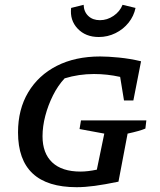

<svg xmlns="http://www.w3.org/2000/svg" viewBox="-20 -771 666 799"><path d="M299 8Q55 8 55 -220Q55 -316 97.5 -387Q140 -458 216.5 -497Q293 -536 397 -536Q429 -536 475 -531.5Q521 -527 567 -516L535 -353H496L480 -451Q453 -457 426 -460Q399 -463 371 -463Q308 -463 249 -445Q221 -415 200.5 -374Q180 -333 168.5 -289Q157 -245 157 -204Q157 -133 197.5 -95Q238 -57 315 -57Q345 -57 383 -65L414 -215L311 -234L317 -270H589L585 -236Q562 -226 511 -215L473 -15Q415 -3 374 2.5Q333 8 299 8ZM391 -617Q336 -617 303 -652Q270 -687 276 -738L328 -751Q329 -722 347.5 -704.5Q366 -687 396 -687Q426 -687 452.5 -705Q479 -723 490 -751L544 -738Q537 -704 515 -676.5Q493 -649 460.5 -633Q428 -617 391 -617Z"/></svg>

Font: Piazzolla SC Medium
Style: Italic
Weight: 500
Italic angle: -11.3°
Designer: Juan Pablo del Peral
Foundry: Huerta Tipografica
Version: Version 1.330